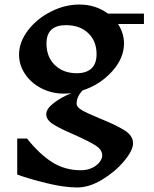

<svg xmlns="http://www.w3.org/2000/svg" viewBox="-20 -563 680 847"><path d="M501 -457Q527 -416 527 -371Q527 -306 474 -247.5Q421 -189 344 -164Q318 -136 318 -106Q318 -90 342 -76.5Q366 -63 419 -41Q489 -13 528 11Q567 35 567 69Q567 100 528 147Q489 194 431.5 229Q374 264 321 264Q263 264 185.5 245Q108 226 56 207V48H99Q154 117 210 152.5Q266 188 337 188Q364 188 385.5 178Q407 168 419 152.5Q431 137 431 123Q431 97 400.5 78Q370 59 307 31Q246 5 215 -14.5Q184 -34 184 -59Q184 -83 217 -108.5Q250 -134 295 -152Q273 -150 262 -150Q208 -150 162.5 -173.5Q117 -197 90.5 -236.5Q64 -276 64 -322Q64 -377 103 -428.5Q142 -480 204 -511.5Q266 -543 330 -543Q402 -543 456 -503H615V-457ZM406 -324Q406 -382 369 -417Q332 -452 271 -452Q185 -452 185 -371Q185 -312 222 -276Q259 -240 319 -240Q361 -240 383.5 -261Q406 -282 406 -324Z"/></svg>

Font: InknutAntiqua
Style: Medium
Weight: 500
Designer: Claus Eggers Srensen
Foundry: Claus Eggers Srensen
Version: Version 1.000; ttfautohint (v1.2) -l 7 -r 28 -G 50 -x 13 -D 